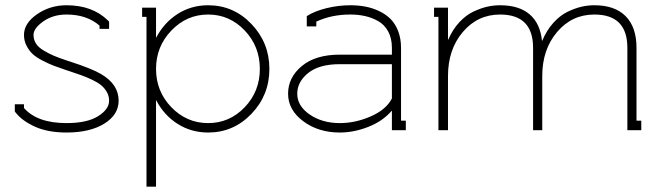

<svg xmlns="http://www.w3.org/2000/svg" viewBox="-20 -493 2501 727"><path d="M231.9 -264.2Q236.3 -262.7 245.6 -259.8Q330.1 -232.4 363.8 -211.9Q429.2 -173.3 429.2 -111.8Q429.2 -58.6 375 -24.9Q320.8 8.8 231.9 8.8Q162.1 8.8 113.3 -12.9Q64.5 -34.7 39.1 -66.9L36.1 -70.8V-98.1H70.8V-84Q121.1 -26.9 231.9 -26.9Q309.6 -26.9 351.3 -53Q393.1 -79.1 393.1 -111.8Q393.1 -129.9 384.3 -145Q375.5 -160.2 362.5 -170.7Q349.6 -181.2 328.4 -191.2Q307.1 -201.2 288.3 -208Q269.5 -214.8 242.7 -223.6Q235.4 -226.1 231.9 -227.1Q202.1 -237.3 183.8 -244.1Q165.5 -251 141.4 -263.4Q117.2 -275.9 103.8 -288.3Q90.3 -300.8 80.6 -319.6Q70.8 -338.4 70.8 -360.8Q70.8 -404.8 120.1 -439Q169.4 -473.1 231.9 -473.1Q329.6 -473.1 388.2 -416L393.1 -411.1V-383.8H356.9V-396Q308.6 -438 231.9 -438Q180.7 -438 143.8 -411.9Q106.9 -385.7 106.9 -360.8Q106.9 -342.8 116.2 -328.1Q125.5 -313.5 145.3 -301.8Q165 -290 183.3 -282.2Q201.7 -274.4 231.9 -264.2Z M570.8 -112.8V213.9H534.7V-429.2H518.1V-463.9H570.8V-351.1H571.8Q601.1 -407.2 652.6 -440.2Q704.1 -473.1 768.1 -473.1Q864.3 -473.1 932.1 -402.1Q1000 -331.1 1000 -231.9Q1000 -132.8 932.1 -62Q864.3 8.8 768.1 8.8Q704.1 8.8 652.6 -23.9Q601.1 -56.6 571.8 -112.8ZM963.9 -231.9Q963.9 -317.4 906.5 -377.7Q849.1 -438 768.1 -438Q687 -438 628.9 -377.4Q570.8 -316.9 570.8 -231.9Q570.8 -147 628.9 -86.9Q687 -26.9 768.1 -26.9Q849.1 -26.9 906.5 -86.9Q963.9 -147 963.9 -231.9Z M1463.9 -120.1V-250H1266.6Q1188.5 -250 1147 -216.6Q1105.5 -183.1 1105.5 -138.2Q1105.5 -91.8 1152.8 -59.3Q1200.2 -26.9 1266.6 -26.9Q1326.2 -26.9 1384.3 -52.5Q1442.4 -78.1 1463.9 -120.1ZM1462.9 -73.2Q1429.2 -34.2 1374.8 -12.7Q1320.3 8.8 1266.6 8.8Q1185.5 8.8 1128.2 -33.9Q1070.8 -76.7 1070.8 -138.2Q1070.8 -199.7 1122.8 -242.9Q1174.8 -286.1 1266.6 -286.1H1463.9V-312Q1463.9 -347.7 1450 -373.5Q1436 -399.4 1412.4 -412.8Q1388.7 -426.3 1362.5 -432.1Q1336.4 -438 1306.6 -438Q1234.9 -438 1177.7 -411.1V-393.1H1141.6V-432.1Q1171.9 -451.2 1216.8 -462.2Q1261.7 -473.1 1306.6 -473.1Q1336.4 -473.1 1363.5 -468Q1390.6 -462.9 1415.8 -450.9Q1440.9 -439 1459 -420.9Q1477.1 -402.8 1487.8 -374.8Q1498.5 -346.7 1498.5 -312V-36.1H1516.6V0H1463.9V-73.2Z M1677.2 -342.8Q1693.8 -381.3 1719.2 -408.7Q1744.6 -436 1772.9 -449.2Q1801.3 -462.4 1825.4 -467.8Q1849.6 -473.1 1873.5 -473.1Q1945.3 -473.1 1985.4 -438.7Q2025.4 -404.3 2032.2 -338.9H2033.2Q2049.8 -378.4 2075 -406.2Q2100.1 -434.1 2127.9 -447.8Q2155.8 -461.4 2180.7 -467.3Q2205.6 -473.1 2230.5 -473.1Q2308.1 -473.1 2349.1 -431.6Q2390.1 -390.1 2390.1 -312V-36.1H2408.2V0H2355.5V-36.1V-312Q2355.5 -438 2230.5 -438Q2145.5 -438 2089.4 -371.8Q2033.2 -305.7 2033.2 -205.1V0H1998.5V-312Q1998.5 -438 1873.5 -438Q1788.6 -438 1732.4 -371.8Q1676.3 -305.7 1676.3 -205.1V0H1640.1V-429.2H1623.5V-463.9H1676.3V-342.8Z"/></svg>

Font: Rawengulk
Style: Regular
Weight: 400
Version: Version 0.92